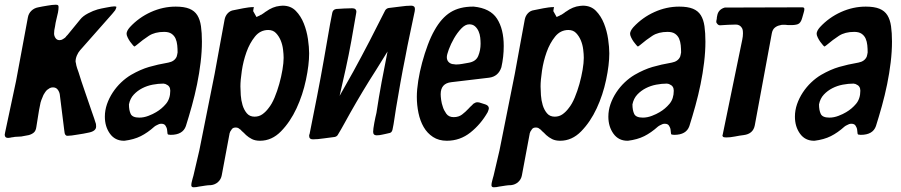

<svg xmlns="http://www.w3.org/2000/svg" viewBox="-35 -589 3817 813"><path d="M458 -560Q458 -556 453 -546Q450 -542 447 -538.5Q444 -535 440 -530L304 -376Q296 -367 290.5 -354Q285 -341 285 -328Q285 -327 287 -319Q287 -315 291.5 -300.5Q296 -286 298 -282Q303 -265 310 -244Q317 -223 325 -200Q340 -155 353.5 -117Q367 -79 369 -71Q371 -67 371.5 -62Q372 -57 372 -53Q372 -33 338 -27Q330 -25 318 -23Q306 -21 293 -19Q265 -14 252 -14Q247 -14 245.5 -15Q244 -16 242 -18Q238 -23 237 -38L218 -190Q216 -201 209 -210Q202 -219 189 -219Q181 -219 175 -215.5Q169 -212 164 -208Q159 -203 155.5 -197.5Q152 -192 149 -187Q144 -176 140 -165Q136 -154 135 -146Q130 -123 126.5 -99Q123 -75 119 -52Q117 -36 109 -28.5Q101 -21 87 -17Q79 -15 71 -14Q63 -13 55 -11Q46 -10 37 -10Q28 -10 20 -8Q16 -8 8 -6Q6 -6 3.5 -5.5Q1 -5 -1 -5Q-15 -5 -15 -19Q-15 -22 -13 -30Q-2 -84 10 -138Q22 -192 33 -246L83 -515Q86 -532 98 -543.5Q110 -555 127 -558Q135 -560 144.5 -561.5Q154 -563 165 -565Q176 -567 185 -568Q194 -569 201 -569Q209 -569 211 -566.5Q213 -564 213 -559Q213 -549 210.5 -536Q208 -523 204 -508Q202 -500 200.5 -492.5Q199 -485 198 -477Q196 -469 195 -461.5Q194 -454 194 -447Q194 -437 200 -428Q206 -419 217 -419Q225 -419 231 -423Q237 -427 240 -429Q242 -431 243.5 -432.5Q245 -434 246 -436Q251 -441 251 -441L305 -507Q316 -521 338 -532.5Q360 -544 378 -549Q385 -551 394.5 -553Q404 -555 415 -557Q440 -562 449 -562Q456 -562 458 -560Z M536 -393 534 -392Q533 -392 527.5 -398Q522 -404 516 -412.5Q510 -421 505.5 -430.5Q501 -440 501 -446Q501 -458 515 -474Q553 -515 604 -538Q655 -561 709 -561Q745 -561 767 -552Q789 -543 800.5 -524.5Q812 -506 816 -478Q820 -450 820 -413Q820 -371 814.5 -325Q809 -279 799.5 -232.5Q790 -186 777.5 -141Q765 -96 752 -55Q739 -18 688 -18Q685 -18 683 -18.5Q681 -19 679 -19Q677 -19 676 -20Q674 -22 674 -26Q673 -31 673 -35Q673 -39 672 -43Q671 -48 666 -56.5Q661 -65 648 -65Q643 -65 638.5 -63.5Q634 -62 631 -60Q627 -58 624 -56.5Q621 -55 619 -53Q590 -27 561 -12.5Q532 2 492 7H490Q452 7 430.5 -23Q409 -53 409 -95Q409 -122 418 -148Q427 -174 442.5 -197.5Q458 -221 478 -240Q498 -259 520 -272Q560 -295 596 -305.5Q632 -316 678 -324Q704 -329 713 -349Q715 -355 717 -367Q717 -382 715.5 -397.5Q714 -413 708.5 -425.5Q703 -438 691.5 -446Q680 -454 660 -454Q621 -454 595.5 -437.5Q570 -421 543 -398Q541 -396 539 -395Q537 -394 536 -393ZM555 -91Q574 -91 593.5 -98.5Q613 -106 626 -114Q650 -128 668 -149.5Q686 -171 686 -205Q686 -225 668 -232Q665 -234 662 -234Q659 -234 657 -235Q635 -235 611.5 -230.5Q588 -226 567.5 -215.5Q547 -205 531.5 -188.5Q516 -172 511 -147Q511 -122 518.5 -106.5Q526 -91 555 -91Z M1051 -517 1066 -524Q1068 -526 1070.5 -526.5Q1073 -527 1075 -529L1084 -535Q1087 -538 1091 -540Q1120 -561 1150 -564Q1153 -564 1156 -564.5Q1159 -565 1162 -565Q1196 -565 1217.5 -543Q1239 -521 1251.5 -489.5Q1264 -458 1269 -423.5Q1274 -389 1274 -363Q1274 -315 1260.5 -251Q1247 -187 1220.5 -130Q1194 -73 1155 -33Q1116 7 1066 7Q1046 7 1032 0Q1018 -7 1007 -17Q1002 -22 997.5 -26.5Q993 -31 988 -35Q986 -39 979 -43Q973 -49 963 -49Q952 -49 947 -42.5Q942 -36 940 -32Q939 -30 938.5 -28Q938 -26 937 -24Q937 -22 936.5 -20.5Q936 -19 936 -18L904 153Q901 170 888.5 181.5Q876 193 858 195Q852 195 846 195.5Q840 196 834 197Q828 198 821.5 199Q815 200 808 201Q796 204 785 204Q775 204 775 195Q775 188 778 177Q780 171 781 165.5Q782 160 784 155Q790 128 796.5 101.5Q803 75 809 48Q825 -33 841.5 -114.5Q858 -196 874 -277Q885 -335 895 -392Q905 -449 916 -506Q919 -522 929.5 -533Q940 -544 955 -546L995 -554Q1006 -556 1017 -557.5Q1028 -559 1040 -559Q1040 -557 1039.5 -556.5Q1039 -556 1039 -555Q1039 -553 1038.5 -552Q1038 -551 1038 -549L1037 -542ZM1043 -95Q1062 -95 1076.5 -105.5Q1091 -116 1102 -131Q1116 -148 1127.5 -175.5Q1139 -203 1147.5 -233.5Q1156 -264 1161 -293.5Q1166 -323 1166 -344Q1166 -359 1163.5 -379.5Q1161 -400 1153.5 -418Q1146 -436 1133.5 -449Q1121 -462 1101 -462Q1067 -462 1044.5 -434Q1022 -406 1008.5 -368Q995 -330 989 -289.5Q983 -249 983 -223Q983 -208 984.5 -186Q986 -164 992 -144Q998 -124 1010 -109.5Q1022 -95 1043 -95Z M1403 -183 1461 -286Q1496 -350 1529.5 -414.5Q1563 -479 1596 -545Q1601 -553 1610 -555Q1631 -557 1658.5 -561Q1686 -565 1706 -565Q1722 -565 1722 -551Q1722 -548 1721.5 -545.5Q1721 -543 1721 -541Q1711 -492 1700.5 -443.5Q1690 -395 1681 -346Q1670 -292 1660.5 -238.5Q1651 -185 1642 -131Q1638 -108 1635 -85.5Q1632 -63 1627 -40Q1624 -26 1611 -25Q1605 -23 1598 -22Q1591 -21 1584 -19Q1572 -16 1560 -16Q1545 -16 1545 -31Q1545 -42 1550 -69Q1552 -80 1554.5 -91.5Q1557 -103 1559 -111Q1564 -144 1569.5 -177Q1575 -210 1581 -242L1606 -371L1557 -292Q1528 -247 1501 -202Q1474 -157 1448 -111Q1435 -88 1422.5 -65Q1410 -42 1396 -19Q1392 -11 1382 -9Q1362 -7 1336 -3Q1310 1 1290 1Q1274 1 1274 -14Q1274 -18 1276 -22Q1292 -102 1307.5 -181Q1323 -260 1337 -340Q1346 -389 1354 -437.5Q1362 -486 1372 -535Q1375 -549 1389 -551Q1406 -552 1422.5 -553Q1439 -554 1456 -554Q1474 -554 1474 -539Q1474 -537 1473.5 -535.5Q1473 -534 1473 -532Q1463 -473 1452.5 -415Q1442 -357 1429 -298Z M1857 7Q1823 7 1798.5 -9Q1774 -25 1759 -51Q1744 -77 1737 -110.5Q1730 -144 1730 -179Q1730 -209 1736 -247Q1742 -285 1752.5 -324Q1763 -363 1776.5 -399Q1790 -435 1805 -461Q1834 -513 1872.5 -537Q1911 -561 1968 -561H1971Q2041 -554 2069.5 -510Q2098 -466 2098 -394Q2098 -371 2095.5 -348.5Q2093 -326 2088 -304Q2075 -265 2036 -260L1876 -241Q1831 -236 1831 -190Q1831 -181 1833 -166Q1835 -151 1840 -137Q1844 -123 1854.5 -108Q1865 -93 1886 -93Q1907 -93 1921.5 -104Q1936 -115 1950 -130Q1953 -133 1955.5 -136Q1958 -139 1961 -141L1970 -150Q1979 -156 1986 -156Q1994 -156 2001 -153Q2006 -151 2010.5 -150Q2015 -149 2020 -147Q2035 -142 2035 -130Q2035 -126 2030 -114Q2001 -63 1957 -28Q1913 7 1857 7ZM1888 -317Q1891 -316 1897 -316Q1909 -316 1922.5 -318.5Q1936 -321 1948 -323Q1980 -328 1990 -352Q2000 -376 2000 -404Q2000 -416 1998.5 -430Q1997 -444 1991.5 -456.5Q1986 -469 1976.5 -477.5Q1967 -486 1952 -486Q1935 -486 1918 -468Q1901 -450 1887.5 -426.5Q1874 -403 1865.5 -380Q1857 -357 1857 -347Q1857 -333 1866 -325Q1875 -317 1888 -317Z M2322 -517 2337 -524Q2339 -526 2341.5 -526.5Q2344 -527 2346 -529L2355 -535Q2358 -538 2362 -540Q2391 -561 2421 -564Q2424 -564 2427 -564.5Q2430 -565 2433 -565Q2467 -565 2488.5 -543Q2510 -521 2522.5 -489.5Q2535 -458 2540 -423.5Q2545 -389 2545 -363Q2545 -315 2531.5 -251Q2518 -187 2491.5 -130Q2465 -73 2426 -33Q2387 7 2337 7Q2317 7 2303 0Q2289 -7 2278 -17Q2273 -22 2268.5 -26.5Q2264 -31 2259 -35Q2257 -39 2250 -43Q2244 -49 2234 -49Q2223 -49 2218 -42.5Q2213 -36 2211 -32Q2210 -30 2209.5 -28Q2209 -26 2208 -24Q2208 -22 2207.5 -20.5Q2207 -19 2207 -18L2175 153Q2172 170 2159.5 181.5Q2147 193 2129 195Q2123 195 2117 195.5Q2111 196 2105 197Q2099 198 2092.5 199Q2086 200 2079 201Q2067 204 2056 204Q2046 204 2046 195Q2046 188 2049 177Q2051 171 2052 165.5Q2053 160 2055 155Q2061 128 2067.5 101.5Q2074 75 2080 48Q2096 -33 2112.5 -114.5Q2129 -196 2145 -277Q2156 -335 2166 -392Q2176 -449 2187 -506Q2190 -522 2200.5 -533Q2211 -544 2226 -546L2266 -554Q2277 -556 2288 -557.5Q2299 -559 2311 -559Q2311 -557 2310.5 -556.5Q2310 -556 2310 -555Q2310 -553 2309.5 -552Q2309 -551 2309 -549L2308 -542ZM2314 -95Q2333 -95 2347.5 -105.5Q2362 -116 2373 -131Q2387 -148 2398.5 -175.5Q2410 -203 2418.5 -233.5Q2427 -264 2432 -293.5Q2437 -323 2437 -344Q2437 -359 2434.5 -379.5Q2432 -400 2424.5 -418Q2417 -436 2404.5 -449Q2392 -462 2372 -462Q2338 -462 2315.5 -434Q2293 -406 2279.5 -368Q2266 -330 2260 -289.5Q2254 -249 2254 -223Q2254 -208 2255.5 -186Q2257 -164 2263 -144Q2269 -124 2281 -109.5Q2293 -95 2314 -95Z M2668 -393 2666 -392Q2665 -392 2659.5 -398Q2654 -404 2648 -412.5Q2642 -421 2637.5 -430.5Q2633 -440 2633 -446Q2633 -458 2647 -474Q2685 -515 2736 -538Q2787 -561 2841 -561Q2877 -561 2899 -552Q2921 -543 2932.5 -524.5Q2944 -506 2948 -478Q2952 -450 2952 -413Q2952 -371 2946.5 -325Q2941 -279 2931.5 -232.5Q2922 -186 2909.5 -141Q2897 -96 2884 -55Q2871 -18 2820 -18Q2817 -18 2815 -18.5Q2813 -19 2811 -19Q2809 -19 2808 -20Q2806 -22 2806 -26Q2805 -31 2805 -35Q2805 -39 2804 -43Q2803 -48 2798 -56.5Q2793 -65 2780 -65Q2775 -65 2770.5 -63.5Q2766 -62 2763 -60Q2759 -58 2756 -56.5Q2753 -55 2751 -53Q2722 -27 2693 -12.5Q2664 2 2624 7H2622Q2584 7 2562.5 -23Q2541 -53 2541 -95Q2541 -122 2550 -148Q2559 -174 2574.5 -197.5Q2590 -221 2610 -240Q2630 -259 2652 -272Q2692 -295 2728 -305.5Q2764 -316 2810 -324Q2836 -329 2845 -349Q2847 -355 2849 -367Q2849 -382 2847.5 -397.5Q2846 -413 2840.5 -425.5Q2835 -438 2823.5 -446Q2812 -454 2792 -454Q2753 -454 2727.5 -437.5Q2702 -421 2675 -398Q2673 -396 2671 -395Q2669 -394 2668 -393ZM2687 -91Q2706 -91 2725.5 -98.5Q2745 -106 2758 -114Q2782 -128 2800 -149.5Q2818 -171 2818 -205Q2818 -225 2800 -232Q2797 -234 2794 -234Q2791 -234 2789 -235Q2767 -235 2743.5 -230.5Q2720 -226 2699.5 -215.5Q2679 -205 2663.5 -188.5Q2648 -172 2643 -147Q2643 -122 2650.5 -106.5Q2658 -91 2687 -91Z M3034 -557Q3116 -557 3198 -557.5Q3280 -558 3362 -558Q3371 -558 3371 -551Q3371 -544 3368 -535L3362 -514Q3356 -491 3343 -486.5Q3330 -482 3310 -483Q3305 -483 3300 -483Q3295 -483 3290 -484Q3285 -484 3279 -484Q3273 -484 3268 -482Q3256 -480 3246 -472Q3236 -464 3233 -447L3161 -58Q3154 -22 3114 -17Q3097 -15 3077 -11Q3057 -7 3040 -7Q3029 -7 3026.5 -10Q3024 -13 3024 -15Q3024 -17 3025 -18L3108 -421Q3111 -435 3111 -448Q3111 -452 3110.5 -458Q3110 -464 3107 -470Q3098 -485 3081 -485Q3064 -485 3048 -484Q3032 -483 3016 -482Q3009 -481 3003.5 -486.5Q2998 -492 2998 -497Q2998 -501 3000 -509Q3000 -515 3002 -523Q3006 -546 3028 -555Q3028 -555 3034 -557Z M3458 -393 3456 -392Q3455 -392 3449.5 -398Q3444 -404 3438 -412.5Q3432 -421 3427.5 -430.5Q3423 -440 3423 -446Q3423 -458 3437 -474Q3475 -515 3526 -538Q3577 -561 3631 -561Q3667 -561 3689 -552Q3711 -543 3722.5 -524.5Q3734 -506 3738 -478Q3742 -450 3742 -413Q3742 -371 3736.5 -325Q3731 -279 3721.5 -232.5Q3712 -186 3699.5 -141Q3687 -96 3674 -55Q3661 -18 3610 -18Q3607 -18 3605 -18.5Q3603 -19 3601 -19Q3599 -19 3598 -20Q3596 -22 3596 -26Q3595 -31 3595 -35Q3595 -39 3594 -43Q3593 -48 3588 -56.5Q3583 -65 3570 -65Q3565 -65 3560.5 -63.5Q3556 -62 3553 -60Q3549 -58 3546 -56.5Q3543 -55 3541 -53Q3512 -27 3483 -12.5Q3454 2 3414 7H3412Q3374 7 3352.5 -23Q3331 -53 3331 -95Q3331 -122 3340 -148Q3349 -174 3364.5 -197.5Q3380 -221 3400 -240Q3420 -259 3442 -272Q3482 -295 3518 -305.5Q3554 -316 3600 -324Q3626 -329 3635 -349Q3637 -355 3639 -367Q3639 -382 3637.5 -397.5Q3636 -413 3630.5 -425.5Q3625 -438 3613.5 -446Q3602 -454 3582 -454Q3543 -454 3517.5 -437.5Q3492 -421 3465 -398Q3463 -396 3461 -395Q3459 -394 3458 -393ZM3477 -91Q3496 -91 3515.5 -98.5Q3535 -106 3548 -114Q3572 -128 3590 -149.5Q3608 -171 3608 -205Q3608 -225 3590 -232Q3587 -234 3584 -234Q3581 -234 3579 -235Q3557 -235 3533.5 -230.5Q3510 -226 3489.5 -215.5Q3469 -205 3453.5 -188.5Q3438 -172 3433 -147Q3433 -122 3440.5 -106.5Q3448 -91 3477 -91Z"/></svg>

Font: Bangerz
Style: Regular
Weight: 400
Designer: vernon adams
Foundry: Vernon Adams
Version: Version 2.10;February 7, 2025;FontCreator 13.0.0.2683 64-bit